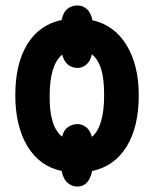

<svg xmlns="http://www.w3.org/2000/svg" viewBox="-20 -624 564 704"><path d="M488.8 -274.9Q488.8 -158.7 444.1 -86.4Q399.4 -14.2 317.9 2.9Q311.5 32.7 297.6 46.4Q283.7 60.1 264.2 60.1Q243.7 60.1 227.8 46.4Q211.9 32.7 206.1 2.9Q125 -14.2 80.6 -87.9Q36.1 -161.6 36.1 -274.9Q36.1 -390.6 80.3 -462.2Q124.5 -533.7 206.1 -550.8Q211.9 -580.1 227.8 -592Q243.7 -604 264.2 -604Q282.2 -604 297.6 -591.6Q313 -579.1 318.8 -549.8Q399.9 -531.7 444.3 -458Q488.8 -384.3 488.8 -274.9ZM361.8 -274.9Q361.8 -335.9 350.8 -371.1Q339.8 -406.2 316.9 -424.8Q311 -399.4 296.6 -387.2Q282.2 -375 264.2 -375Q244.6 -375 229.7 -386.5Q214.8 -397.9 208 -423.8Q162.1 -385.7 162.1 -272.9Q160.6 -159.7 208 -123Q213.4 -147 229.2 -158Q245.1 -168.9 264.2 -168.9Q281.2 -168.9 295.9 -157.7Q310.5 -146.5 316.9 -122.1Q361.8 -159.2 361.8 -274.9Z"/></svg>

Font: Open Sans Condensed
Style: Bold
Weight: 700
Width: 3
Designer: Monotype Design Team
Foundry: Monotype Imaging Inc.
Version: Version 3.003; ttfautohint (v1.8.4)